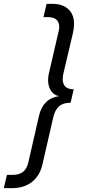

<svg xmlns="http://www.w3.org/2000/svg" viewBox="-98 -810 456 998"><path d="M174 -790Q227 -790 257 -762.5Q287 -735 287 -685Q287 -664 281 -638L232 -430Q228 -415 228 -399Q228 -346 285 -346L269 -276Q230 -276 209 -257.5Q188 -239 179 -201L123 43Q110 102 69 135Q28 168 -37 168H-78L-62 99H-31Q35 99 49 35L105 -209Q115 -253 141.5 -279Q168 -305 208 -310V-311Q184 -314 168 -337Q152 -360 152 -394Q152 -412 156 -428L207 -648Q210 -660 210 -670Q210 -695 195 -708Q180 -721 151 -721H128L144 -790Z"/></svg>

Font: CBA Beacon Sans
Style: Italic
Weight: 400
Italic angle: -13°
Designer: Wei Huang
Foundry: Wei Huang
Version: Version 1.002